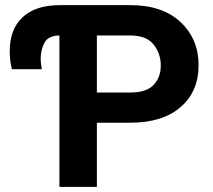

<svg xmlns="http://www.w3.org/2000/svg" viewBox="-20 -731 834 751"><path d="M317.9 -592.3H214.4Q169.9 -592.3 154.5 -564.7Q139.2 -537.1 139.2 -502.4Q139.2 -491.7 140.4 -481.7Q141.6 -471.7 143.6 -460.4H26.4Q18.1 -494.1 18.1 -531.2Q18.1 -616.7 68.6 -663.8Q119.1 -710.9 214.4 -710.9H317.9ZM489.7 -251H309.6V-369.1H489.7Q552.7 -369.1 580.8 -398.9Q608.9 -428.7 608.9 -475.1Q608.9 -521.5 580.8 -556.9Q552.7 -592.3 489.7 -592.3H358.9V0H212.4V-710.9H489.7Q615.7 -710.9 686.3 -644.5Q756.8 -578.1 756.8 -476.1Q756.8 -373 686.3 -312Q615.7 -251 489.7 -251Z"/></svg>

Font: RobotoDEMO
Style: Regular
Weight: 400
Designer: Christian Robertson
Foundry: Google
Version: Version 2.136